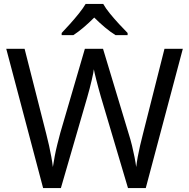

<svg xmlns="http://www.w3.org/2000/svg" viewBox="-20 -964 970 984"><path d="M917 -714 727 0H636L497 -468Q491 -489 485 -511Q479 -533 474 -553Q469 -573 465.5 -587.5Q462 -602 461 -609Q460 -602 457.5 -587.5Q455 -573 450 -553Q445 -533 439.5 -510.5Q434 -488 427 -465L292 0H201L12 -714H106L217 -278Q225 -247 231.5 -217.5Q238 -188 243 -160.5Q248 -133 251 -108Q255 -134 260.5 -163.5Q266 -193 273.5 -223Q281 -253 289 -283L415 -714H508L639 -280Q649 -249 656.5 -218Q664 -187 669.5 -159Q675 -131 678 -108Q681 -133 686 -160.5Q691 -188 698 -218Q705 -248 713 -279L823 -714ZM509 -944Q521 -922 543.5 -894.5Q566 -867 590.5 -840.5Q615 -814 634 -795V-784H572Q546 -800 518 -823.5Q490 -847 463 -874Q436 -847 409 -824Q382 -801 356 -784H296V-795Q315 -815 338.5 -841Q362 -867 384 -894.5Q406 -922 419 -944Z"/></svg>

Font: Noto Sans Vithkuqi
Style: Regular
Weight: 400
Version: Version 1.001